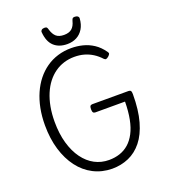

<svg xmlns="http://www.w3.org/2000/svg" viewBox="-237 -1570 1545 1755"><g transform="rotate(-20 536.0 -692.5)"><path d="M548 19Q449 18 367 -24Q285 -66 226.5 -143.5Q168 -221 136 -327.5Q104 -434 104 -564Q104 -651 119 -727.5Q134 -804 162.5 -868.5Q191 -933 231.5 -984Q272 -1035 324 -1071.5Q376 -1108 438 -1127Q500 -1146 569 -1146Q626 -1146 680.5 -1132.5Q735 -1119 784 -1087Q833 -1055 873 -998Q882 -986 878 -977Q874 -968 862 -957Q848 -945 838 -943Q828 -941 818 -951Q784 -988 746 -1012Q708 -1036 664.5 -1048.5Q621 -1061 569 -1061Q516 -1061 467.5 -1046Q419 -1031 377.5 -1001.5Q336 -972 303 -929.5Q270 -887 246.5 -831.5Q223 -776 210.5 -709Q198 -642 198 -564Q198 -448 224.5 -355.5Q251 -263 298.5 -198Q346 -133 409.5 -99.5Q473 -66 548 -66Q605 -66 654 -82.5Q703 -99 741.5 -133Q780 -167 808 -220.5Q836 -274 850.5 -348Q865 -422 866 -518H578Q563 -518 556.5 -527Q550 -536 550 -558Q550 -581 556.5 -589.5Q563 -598 578 -598H929Q944 -598 950.5 -589.5Q957 -581 957 -558Q957 -404 926 -294Q895 -184 839.5 -115Q784 -46 709.5 -13.5Q635 19 548 19ZM552 -1192Q471 -1192 422.5 -1237Q374 -1282 367 -1375Q366 -1387 376 -1395.5Q386 -1404 405 -1404Q421 -1404 427 -1396.5Q433 -1389 436 -1375Q450 -1327 476.5 -1304Q503 -1281 552 -1281Q601 -1281 628 -1304Q655 -1327 667 -1375Q671 -1389 676.5 -1396.5Q682 -1404 698 -1404Q717 -1404 727.5 -1395.5Q738 -1387 737 -1375Q733 -1316 708 -1275Q683 -1234 643 -1213Q603 -1192 552 -1192Z"/></g></svg>

Font: Playwrite BR
Style: Regular
Weight: 400
Designer: Veronika Burian, José Scaglione
Foundry: TypeTogether
Version: Version 1.002